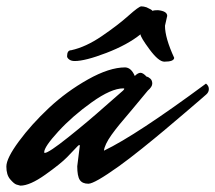

<svg xmlns="http://www.w3.org/2000/svg" viewBox="-65 -565 677 604"><path d="M178 -42 186 -106Q186 -109 184.5 -109Q183 -109 179 -105Q166 -91 146 -70.5Q126 -50 77.5 -15.5Q29 19 -1 19Q-6 18 -13.5 15.5Q-21 13 -33 -1Q-45 -15 -45 -41Q-45 -67 -5.5 -120.5Q34 -174 89 -225.5Q144 -277 211.5 -315Q279 -353 329 -353Q348 -352 359 -326Q369 -336 377 -336Q385 -336 396 -324Q402 -323 408 -317.5Q414 -312 414 -302Q414 -292 400 -280Q379 -254 351 -221Q323 -188 311 -173.5Q299 -159 286 -141Q264 -110 262 -91Q364 -140 583 -302Q592 -295 592 -285Q592 -275 584 -268Q576 -261 564.5 -251Q553 -241 519 -212Q485 -183 453.5 -156.5Q422 -130 381.5 -97.5Q341 -65 309 -42Q232 13 213 13Q194 13 186 1Q178 -11 178 -42ZM76 -84Q88 -84 149.5 -133Q211 -182 266 -231L322 -280Q326 -284 326 -285.5Q326 -287 323 -287Q285 -287 224 -243.5Q163 -200 118.5 -151.5Q74 -103 74 -86Q74 -84 76 -84ZM454 -484Q454 -446 483 -383Q482 -371 452 -371Q434 -371 405.5 -409.5Q377 -448 377 -457Q336 -424 269.5 -398.5Q203 -373 170 -373Q159 -373 152.5 -378Q146 -383 146 -388Q146 -407 159 -407Q205 -417 255.5 -451.5Q306 -486 339 -515.5Q372 -545 379.5 -545Q387 -545 396 -542Q414 -534 414 -531Q420 -533 432 -533Q461 -530 461 -515Z"/></svg>

Font: Mr Dafoe
Style: Regular
Weight: 400
Designer: Alejandro Paul
Foundry: Alejandro Paul
Version: Version 1.000